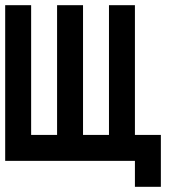

<svg xmlns="http://www.w3.org/2000/svg" viewBox="-20 -620 740 740"><path d="M0 0V-600H100V-100H200V-600H300V-100H400V-600H500V-100H600V100H500V0Z"/></svg>

Font: Galmuri9 Regular
Style: Regular
Weight: 400
Designer: Lee Minseo (quiple)
Version: Version 2.399;hotconv 1.1.1;makeotfexe 2.6.0 DEVELOPMENT